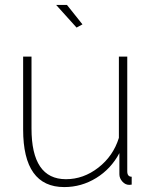

<svg xmlns="http://www.w3.org/2000/svg" viewBox="-20 -750 620 780"><path d="M241 10Q74 10 74 -224V-520H108V-228Q108 -22 248 -22Q319 -22 379.5 -69Q440 -116 463 -190V-520H497V-54Q497 -32 515 -32V0Q511 1 505 1Q489 1 477 -12.5Q465 -26 465 -42V-128Q431 -64 371 -27Q311 10 241 10ZM291 -638 208 -730H252L315 -651Z"/></svg>

Font: Raleway
Style: ExtraLight
Weight: 200
Designer: Matt McInerney, Pablo Impallari, Rodrigo Fuenzalida
Foundry: Matt McInerney, Pablo Impallari, Rodrigo Fuenzalida
Version: Version 2.001